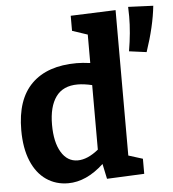

<svg xmlns="http://www.w3.org/2000/svg" viewBox="-55 -839 810 901"><g transform="rotate(-5 350.0 -388.0)"><path d="M522 -93 589 -72V-1L413 7L398 -64Q316 12 230 12Q172 12 127 -19Q82 -50 57 -110Q32 -170 32 -255Q32 -400 106 -473Q180 -546 318 -546Q345 -546 382 -541V-675L310 -699V-770L522 -778ZM284 -91Q330 -91 382 -133V-437Q344 -446 314 -446Q245 -446 211.5 -399.5Q178 -353 178 -268Q178 -186 206.5 -138.5Q235 -91 284 -91ZM568 -580Q583 -668 583 -743Q583 -773 582 -788L700 -783Q690 -687 650 -569Z"/></g></svg>

Font: Bitter Pro
Style: Bold
Weight: 700
Designer: Sol Matas, and Bitter project Authors
Foundry: Sol Matas
Version: Version 1.010